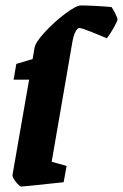

<svg xmlns="http://www.w3.org/2000/svg" viewBox="-20 -677 452 706"><path d="M412 -606Q412 -599 398.5 -575.5Q385 -552 373 -536Q348 -547 314 -560.5Q280 -574 272 -574Q264 -574 257 -559.5Q250 -545 246 -522L170 -82L225 -67L214 -7Q67 9 58 9Q52 9 38.5 -8Q25 -25 26 -34L87 -384H30L40 -442L100 -460L107 -501Q110 -521 144.5 -558.5Q179 -596 219.5 -626.5Q260 -657 278 -657Q296 -657 335 -655Q374 -653 390 -651Q395 -645 403.5 -628Q412 -611 412 -606Z"/></svg>

Font: Grenze
Style: Bold Italic
Weight: 700
Italic angle: -10°
Designer: Renata Polastri
Foundry: Omnibus-Type
Version: Version 1.002; ttfautohint (v1.8)